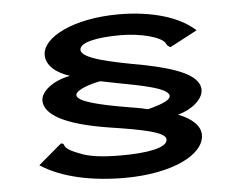

<svg xmlns="http://www.w3.org/2000/svg" viewBox="-52 -741 1104 862"><g transform="rotate(-5 500.0 -310.0)"><path d="M476 57C688 57 838 -15 838 -106C838 -145 802 -181 739 -205C804 -222 854 -266 854 -307C854 -379 731 -414 612 -439C458 -467 328 -493 328 -533C328 -566 404 -583 513 -583C601 -583 697 -559 713 -528C718 -517 722 -515 732 -510L855 -575C786 -640 660 -677 512 -677C310 -677 166 -604 166 -524C166 -476 210 -440 271 -421C188 -405 138 -359 138 -321C138 -261 218 -207 430 -174C574 -152 678 -132 678 -99C678 -60 584 -45 470 -45C386 -45 326 -52 282 -71C191 -105 233 -119 204 -122L99 -33C193 29 330 57 476 57ZM607 -241C575 -249 549 -253 507 -260C398 -279 292 -302 292 -332C292 -357 368 -379 404 -385L469 -372C585 -350 709 -328 709 -292C709 -268 644 -251 607 -241Z"/></g></svg>

Font: Inconsolata UltraExpanded
Style: Bold
Weight: 700
Width: 9
Monospace: yes
Designer: Raph Levien, Cyreal, Brenton Simpson
Foundry: Raph Levien, Cyreal, Google
Version: Version 3.100